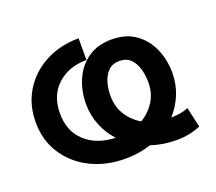

<svg xmlns="http://www.w3.org/2000/svg" viewBox="-95 -647 885 785"><g transform="rotate(-20 347.5 -254.0)"><path d="M314.5 -423.3Q237.3 -423.3 187.5 -378.2Q137.7 -333 137.7 -253.9Q137.7 -177.2 187 -131.8Q236.3 -86.4 317.9 -83.5Q286.6 -117.7 268.8 -161.1Q251 -204.6 251 -254.4Q251 -311.5 272.5 -360.1Q293.9 -408.7 335.9 -438Q377.9 -467.3 439 -467.3Q500 -467.3 541.7 -438Q583.5 -408.7 605 -360.1Q626.5 -311.5 626.5 -254.4Q626.5 -204.6 608.6 -161.1Q590.8 -117.7 559.6 -83.5Q580.1 -84 598.6 -86.9Q617.2 -89.8 634.8 -97.2L654.8 -10.3Q607.4 10.7 549.8 10.7Q491.2 10.7 439 -6.8Q386.2 10.7 328.1 10.7Q243.7 10.7 176.8 -22.7Q109.9 -56.2 71 -116Q32.2 -175.8 32.2 -253.9Q32.2 -332 69.6 -391.6Q106.9 -451.2 170.9 -484.4Q234.9 -517.6 314.5 -517.6ZM356.4 -252Q356.4 -204.1 379.2 -168.2Q401.9 -132.3 439 -110.8Q475.6 -132.3 498.3 -168.2Q521 -204.1 521 -252Q521 -282.2 512.9 -310.1Q504.9 -337.9 487.1 -355.7Q469.2 -373.5 439 -373.5Q408.7 -373.5 390.6 -355.7Q372.6 -337.9 364.5 -310.1Q356.4 -282.2 356.4 -252Z"/></g></svg>

Font: Giphurs Medium
Style: Regular
Weight: 500
Version: Version 0.920; ttfautohint (v1.8.4.7-5d5b)